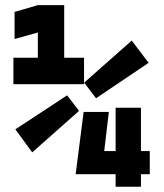

<svg xmlns="http://www.w3.org/2000/svg" viewBox="-20 -713 626 733"><path d="M268.6 -47.9H421.4V0H518.1V-47.9H551.8V-136.2H518.1V-301.8H421.4V-136.2H377.9L395.5 -285.6H299.3L269 -49.3ZM31.2 -391.6H300.8V-492.7H225.1V-693.4H124.5L35.6 -667.5V-564L124.5 -588.9V-492.7H31.2ZM346.7 -337.9 547.4 -473.1 482.9 -558.1 301.3 -397.5ZM103 -131.3 281.7 -289.6 236.3 -349.1 38.6 -219.2Z"/></svg>

Font: Cascadia Mono NF
Style: Bold
Weight: 700
Monospace: yes
Designer: Aaron Bell
Foundry: Saja Typeworks
Version: Version 2404.023